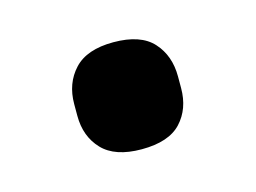

<svg xmlns="http://www.w3.org/2000/svg" viewBox="-41 -214 381 286"><g transform="rotate(-15 149.5 -71.5)"><path d="M149 11Q108 11 88.5 -9.5Q69 -30 69 -62V-80Q69 -112 88.5 -133Q108 -154 149 -154Q191 -154 210 -133Q229 -112 229 -80V-62Q229 -30 210 -9.5Q191 11 149 11Z"/></g></svg>

Font: IBM Plex Sans Thai SmBld
Style: Regular
Weight: 600
Designer: Mike Abbink, Paul van der Laan, Pieter van Rosmalen, Ben Mitchell, Mark Frömberg
Foundry: Bold Monday
Version: Version 1.2